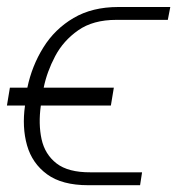

<svg xmlns="http://www.w3.org/2000/svg" viewBox="-54 -540 509 551"><path d="M206 -45.5H353.7L348 -8.5H198.9Q123.9 -8.5 81.1 -39.8Q38.4 -71 23.6 -122.9Q8.9 -174.7 17.8 -237.2H-34.1L-25.6 -288.4H24.5Q37.6 -351.2 70.5 -403.9Q103.3 -456.7 157 -488.3Q210.6 -519.9 285.5 -519.9H434.7L427.6 -483H279.8Q213.1 -483 170.5 -453.1Q127.8 -423.3 104.2 -378.6Q80.6 -333.8 71.4 -288.4H272.7L264.2 -237.2H63.2Q55.8 -184.3 65.3 -140.6Q74.9 -96.9 108.3 -71Q141.7 -45.1 206 -45.5Z"/></svg>

Font: Inter UI Thin
Style: Italic
Weight: 100
Italic angle: -9.39999°
Designer: Rasmus Andersson
Foundry: rsms
Version: 3.2;8d6f07862